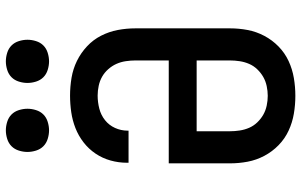

<svg xmlns="http://www.w3.org/2000/svg" viewBox="-202 -794 1005 640"><g transform="rotate(-90 300.0 -474.5)"><path d="M300 8Q270 8 240.5 3Q211 -2 184 -14.5Q157 -27 135.5 -48Q114 -69 100 -95.5Q86 -122 80.5 -151Q75 -180 75 -210V-414H418V-525Q418 -541 415.5 -557.5Q413 -574 406.5 -588.5Q400 -603 389 -615.5Q378 -628 364 -636Q350 -644 333.5 -647.5Q317 -651 301 -651Q279 -651 257.5 -645.5Q236 -640 219 -626.5Q202 -613 193 -593Q184 -573 184 -551V-548H77V-553Q77 -581 84.5 -608Q92 -635 107.5 -658Q123 -681 145 -698Q167 -715 192.5 -725Q218 -735 245.5 -739Q273 -743 301 -743Q331 -743 360.5 -738Q390 -733 416.5 -720Q443 -707 465 -686.5Q487 -666 500.5 -639.5Q514 -613 519.5 -584Q525 -555 525 -525V-210Q525 -180 519.5 -151Q514 -122 500 -95.5Q486 -69 464.5 -48Q443 -27 416 -14.5Q389 -2 359.5 3Q330 8 300 8ZM300 -84Q316 -84 332.5 -87.5Q349 -91 363 -99Q377 -107 388.5 -119Q400 -131 406.5 -146Q413 -161 415.5 -177.5Q418 -194 418 -210V-321H182V-210Q182 -194 184.5 -177.5Q187 -161 193.5 -146Q200 -131 211.5 -119Q223 -107 237 -99Q251 -91 267.5 -87.5Q284 -84 300 -84ZM415 -813Q401 -813 386.5 -817.5Q372 -822 362 -832Q352 -842 347.5 -856.5Q343 -871 343 -885Q343 -899 347.5 -913.5Q352 -928 362 -938Q372 -948 386.5 -952.5Q401 -957 415 -957Q429 -957 443.5 -952.5Q458 -948 468 -938Q478 -928 482.5 -913.5Q487 -899 487 -885Q487 -871 482.5 -856.5Q478 -842 468 -832Q458 -822 443.5 -817.5Q429 -813 415 -813ZM185 -813Q171 -813 156.5 -817.5Q142 -822 132 -832Q122 -842 117.5 -856.5Q113 -871 113 -885Q113 -899 117.5 -913.5Q122 -928 132 -938Q142 -948 156.5 -952.5Q171 -957 185 -957Q199 -957 213.5 -952.5Q228 -948 238 -938Q248 -928 252.5 -913.5Q257 -899 257 -885Q257 -871 252.5 -856.5Q248 -842 238 -832Q228 -822 213.5 -817.5Q199 -813 185 -813Z"/></g></svg>

Font: Iosevka Semibold Extended
Style: Regular
Weight: 600
Width: 7
Monospace: yes
Designer: Belleve Invis
Foundry: Belleve Invis
Version: Version 32.5.0; ttfautohint (v1.8.4)